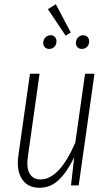

<svg xmlns="http://www.w3.org/2000/svg" viewBox="-20 -867 513 898"><path d="M241.2 -847.2 311 -714.8 287.1 -700.2 204.1 -824.2ZM210 -638.2Q197.3 -638.2 189.7 -646Q182.1 -653.8 182.1 -666Q182.1 -681.2 192.1 -691.7Q202.1 -702.1 216.8 -702.1Q229.5 -702.1 236.8 -694.1Q244.1 -686 244.1 -673.8Q244.1 -658.2 234.6 -648.2Q225.1 -638.2 210 -638.2ZM362.8 -638.2Q350.1 -638.2 342.5 -646Q335 -653.8 335 -666Q335 -681.2 345 -691.7Q355 -702.1 369.1 -702.1Q381.8 -702.1 389.4 -694.1Q397 -686 397 -673.8Q397 -658.2 387.5 -648.2Q377.9 -638.2 362.8 -638.2ZM164.1 11.2Q109.9 11.2 83 -29.3Q56.2 -69.8 65.9 -139.2L120.1 -522H165L110.8 -137.2Q102.5 -83.5 118.4 -55.7Q134.3 -27.8 168.9 -27.8Q257.3 -27.8 332 -199.2L377.9 -522H421.9L348.1 0H312L327.1 -131.8Q295.4 -65.4 256.6 -27.1Q217.8 11.2 164.1 11.2Z"/></svg>

Font: Fira Sans Compressed ExtraLight
Style: Italic
Weight: 250
Width: 3
Italic angle: -8°
Designer: Carrois Corporate & Edenspiekermann AG
Foundry: Carrois Corporate GbR & Edenspiekermann AG
Version: Version 4.203;PS 004.203;hotconv 1.0.88;makeotf.lib2.5.64775